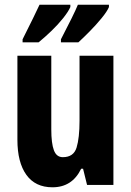

<svg xmlns="http://www.w3.org/2000/svg" viewBox="-20 -786 558 816"><path d="M462 -549V0H350L333 -69H325Q287 10 203 10Q130 10 92 -43Q54 -96 54 -192V-549H198V-236Q198 -177 209 -147.5Q220 -118 247 -118Q293 -118 305.5 -159Q318 -200 318 -273V-549ZM443 -756Q435 -737 412 -709Q389 -681 362 -653.5Q335 -626 313 -606H239V-619Q265 -669 284 -707.5Q303 -746 311 -766H443ZM279 -756Q270 -736 248.5 -709Q227 -682 199 -655Q171 -628 144 -606H76V-619Q102 -670 120.5 -708.5Q139 -747 148 -766H279Z"/></svg>

Font: Noto Sans Malayalam ExtraCondensed ExtraBold
Style: Regular
Weight: 800
Width: 2
Designer: Jelle Bosma - Monotype Design Team
Foundry: Monotype Imaging Inc.
Version: Version 2.104; ttfautohint (v1.8.4.7-5d5b)